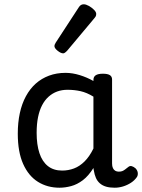

<svg xmlns="http://www.w3.org/2000/svg" viewBox="-20 -859 664 896"><path d="M258 17Q201 17 157 -10.5Q113 -38 88 -94Q63 -150 63 -235Q63 -287 72.5 -331Q82 -375 101 -410Q120 -445 147 -469Q174 -493 209 -506Q244 -519 286 -519Q318 -519 352 -508.5Q386 -498 416 -481V-486Q416 -501 427 -508Q438 -515 460 -515Q482 -515 492.5 -508.5Q503 -502 503 -488V-96Q503 -83 507 -74.5Q511 -66 518 -62Q525 -58 534 -58Q544 -58 550.5 -60.5Q557 -63 563.5 -68Q570 -73 579 -80Q586 -86 595 -83.5Q604 -81 613 -73Q622 -63 623 -52Q624 -41 619 -33Q608 -17 591 -6Q574 5 554.5 11Q535 17 515 17Q492 17 475 12Q458 7 446 -3.5Q434 -14 427.5 -29Q421 -44 418 -63Q418 -64 417 -67.5Q416 -71 416 -75Q393 -38 366.5 -18Q340 2 312 9.5Q284 17 258 17ZM151 -239Q151 -184 164 -144.5Q177 -105 203.5 -84Q230 -63 270 -63Q299 -63 325.5 -73Q352 -83 375 -106Q398 -129 416 -166V-408Q385 -427 356 -433.5Q327 -440 295 -440Q269 -440 247 -432Q225 -424 207 -408Q189 -392 176.5 -368Q164 -344 157.5 -312Q151 -280 151 -239ZM275 -610Q264 -610 249 -622Q234 -634 234 -644Q234 -647 235 -650Q236 -653 240 -660L347 -824Q352 -832 357.5 -835.5Q363 -839 371 -839Q381 -839 394.5 -831.5Q408 -824 418.5 -813.5Q429 -803 429 -794Q429 -787 426.5 -782.5Q424 -778 417 -770L294 -623Q282 -610 275 -610Z"/></svg>

Font: Playwrite VN
Style: Regular
Weight: 400
Designer: Veronika Burian, José Scaglione
Foundry: TypeTogether
Version: Version 1.002